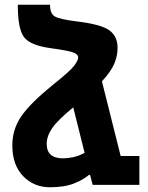

<svg xmlns="http://www.w3.org/2000/svg" viewBox="-20 -780 623 810"><path d="M355 -42H360L371 0H568V-122H489L410 -437Q448 -478 462 -511Q476 -544 476 -578Q476 -628 440 -653Q404 -678 301 -690Q230 -699 210.5 -711Q191 -723 191 -760H55Q55 -660 80.5 -624.5Q106 -589 192 -577Q272 -566 291 -558Q310 -550 310 -538Q310 -526 293 -503Q276 -480 203 -422Q107 -344 69.5 -289Q32 -234 32 -167Q32 -84 77.5 -37Q123 10 191 10Q252 10 292 -6Q332 -22 355 -42ZM177 -173Q177 -206 200.5 -240Q224 -274 289 -327L337 -135Q310 -121 287 -116.5Q264 -112 246 -112Q177 -112 177 -173Z"/></svg>

Font: Noto Sans Armenian ExtraCondensed Extra
Style: Regular
Weight: 800
Width: 3
Designer: Monotype Design Team
Foundry: Monotype Imaging Inc.
Version: Version 1.901